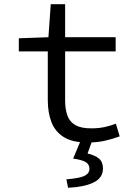

<svg xmlns="http://www.w3.org/2000/svg" viewBox="-20 -662 640 908"><path d="M394 12Q323 12 282 -13.5Q241 -39 223.5 -84Q206 -129 206 -189V-419H69V-481L209 -486L220 -642H288V-486H527V-419H288V-188Q288 -145 299 -115Q310 -85 337 -70Q364 -55 411 -55Q446 -55 474 -61Q502 -67 528 -77L546 -17Q513 -5 476.5 3.5Q440 12 394 12ZM302 226 294 186Q357 181 380 169.5Q403 158 403 136Q403 116 386 105Q369 94 326 88L366 -8H420L394 64Q429 72 448 88Q467 104 467 135Q467 178 424.5 200Q382 222 302 226Z"/></svg>

Font: Source Code Pro
Style: Regular
Weight: 400
Monospace: yes
Designer: Paul D. Hunt, Teo Tuominen
Foundry: Adobe Systems Incorporated
Version: Version 1.018;hotconv 1.0.116;makeotfexe 2.5.65601